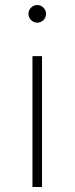

<svg xmlns="http://www.w3.org/2000/svg" viewBox="-20 -743 297 763"><path d="M147 0V-520H109V0ZM128 -653C148 -653 163 -669 163 -688C163 -707 147 -723 128 -723C109 -723 93 -707 93 -688C93 -669 109 -653 128 -653Z"/></svg>

Font: Montserrat-Alt1 ExtLt
Style: Regular
Weight: 200
Designer: Differentunic
Foundry: Differentunic
Version: Version 7.222